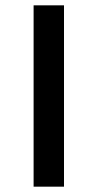

<svg xmlns="http://www.w3.org/2000/svg" viewBox="-20 -700 366 720"><path d="M106 -680H220V0H106Z"/></svg>

Font: Martel Sans SemiBold
Style: Regular
Weight: 600
Designer: Dan Reynolds and Mathieu Réguer
Foundry: Dan Reynolds and Mathieu Réguer
Version: Version 1.002; ttfautohint (v1.1) -l 5 -r 5 -G 72 -x 0 -D la